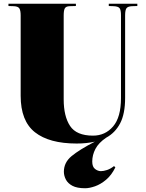

<svg xmlns="http://www.w3.org/2000/svg" viewBox="-20 -750 776 1022"><path d="M433 252Q390 252 365.5 239Q341 226 330.5 205.5Q320 185 320 164Q320 115 361 81Q402 47 485 4Q463 9 438.5 11.5Q414 14 388 14Q242 14 166 -46Q90 -106 90 -240V-668Q90 -693 83.5 -704.5Q77 -716 54 -717L25 -718V-730H384V-718L349 -717Q331 -716 325 -705.5Q319 -695 319 -668V-221Q319 -131 353 -79.5Q387 -28 475 -28Q540 -28 582 -77Q624 -126 624 -228V-668Q624 -697 616.5 -706.5Q609 -716 586 -717L559 -718V-730H711V-718L682 -717Q661 -716 653.5 -706.5Q646 -697 646 -668V-229Q646 -144 619.5 -93.5Q593 -43 545 -17Q505 10 488 42.5Q471 75 471 110Q471 138 486 149.5Q501 161 517 161Q531 161 549.5 155Q568 149 587 134L594 141Q574 182 545 206.5Q516 231 486 241.5Q456 252 433 252Z"/></svg>

Font: Display Black
Style: Regular
Weight: 900
Designer: Latin by Veronika Burian and Jose Scaglione. Greek by Irene Vlachou. Cyrillic by Vera Evstafieva.
Foundry: TypeTogether
Version: Version 3.002